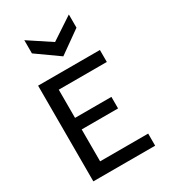

<svg xmlns="http://www.w3.org/2000/svg" viewBox="-229 -1072 1042 1181"><g transform="rotate(-30 291.5 -482.0)"><path d="M75.2 -679.7H514.2V-594.7H172.9V-394.5H431.2V-312.5H172.9V-85.9H514.2V0H75.2ZM141.6 -870.6V-964.4L299.8 -859.9L458 -964.4V-870.6L299.8 -758.3Z"/></g></svg>

Font: Inder
Style: Regular
Weight: 400
Designer: Irina Smirnova
Foundry: Irina Smirnova
Version: Version 1.001